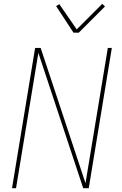

<svg xmlns="http://www.w3.org/2000/svg" viewBox="-20 -986 640 1006"><path d="M43 0 164 -735H193L428 -26L545 -735H566L445 0H416L181 -709L64 0ZM365 -815 274 -954 291 -964 382 -832 516 -966 530 -952 393 -815Z"/></svg>

Font: Iosevka Thin Extended
Style: Italic
Weight: 100
Width: 7
Italic angle: -9°
Monospace: yes
Designer: Belleve Invis
Foundry: Belleve Invis
Version: Version 32.5.0; ttfautohint (v1.8.4)